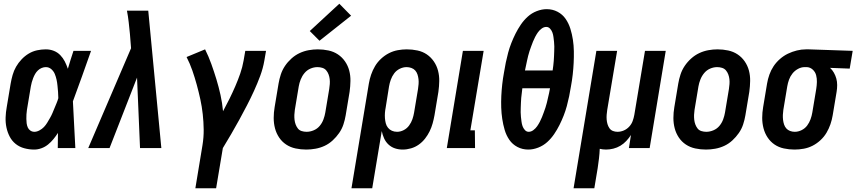

<svg xmlns="http://www.w3.org/2000/svg" viewBox="-20 -792 4581 1027"><path d="M163 8Q136 8 110 1Q84 -6 64 -22Q44 -38 32 -61Q20 -84 14.5 -110Q9 -136 10 -164Q11 -192 16 -219L37 -345Q41 -368 47.5 -391Q54 -414 66 -435Q78 -456 95.5 -474.5Q113 -493 134 -505.5Q155 -518 178.5 -523Q202 -528 225 -528Q248 -528 268 -520Q288 -512 302.5 -497Q317 -482 326.5 -463.5Q336 -445 343 -424Q350 -448 357.5 -472Q365 -496 373 -520H467Q443 -452 419 -384.5Q395 -317 370 -250Q374 -187 376.5 -124.5Q379 -62 383 0H289Q289 -20 289.5 -40.5Q290 -61 290 -81Q279 -64 266 -48Q253 -32 237 -19Q221 -6 201.5 1Q182 8 163 8ZM164 -87Q177 -87 191 -94.5Q205 -102 215 -112.5Q225 -123 232.5 -135.5Q240 -148 247.5 -161Q255 -174 260.5 -187Q266 -200 271.5 -213.5Q277 -227 282.5 -240Q288 -253 292 -267Q292 -284 290.5 -300.5Q289 -317 287.5 -333.5Q286 -350 282.5 -366Q279 -382 273 -396.5Q267 -411 254.5 -422Q242 -433 225 -433Q214 -433 203 -428.5Q192 -424 183 -415.5Q174 -407 168 -396.5Q162 -386 157.5 -374.5Q153 -363 150 -352Q147 -341 145 -330L124 -204Q122 -192 121.5 -180Q121 -168 121 -156Q121 -144 122.5 -132.5Q124 -121 128.5 -110.5Q133 -100 142.5 -93.5Q152 -87 164 -87Z M452 0 681 -534 675 -610Q672 -641 668.5 -672.5Q665 -704 659 -735H773L843 0H729L713 -377L566 0Z M1025 215 1063 -15Q1070 -58 1069.5 -99Q1069 -140 1064.5 -181Q1060 -222 1051.5 -261Q1043 -300 1032.5 -338.5Q1022 -377 1009 -414.5Q996 -452 978 -487L1077 -528Q1096 -490 1110.5 -449.5Q1125 -409 1137.5 -368Q1150 -327 1159.5 -284Q1169 -241 1173 -197Q1191 -230 1207.5 -263.5Q1224 -297 1238.5 -330.5Q1253 -364 1265 -398.5Q1277 -433 1283 -468L1292 -520H1403L1394 -468Q1387 -427 1372 -386.5Q1357 -346 1339 -306.5Q1321 -267 1301 -228.5Q1281 -190 1260 -151.5Q1239 -113 1217 -75.5Q1195 -38 1172 0L1136 215Z M1618 8Q1589 8 1561 2Q1533 -4 1510.5 -19Q1488 -34 1473 -56.5Q1458 -79 1451 -105.5Q1444 -132 1444 -161Q1444 -190 1449 -219L1470 -345Q1474 -369 1482 -393.5Q1490 -418 1504.5 -439.5Q1519 -461 1539 -479Q1559 -497 1582.5 -508Q1606 -519 1631 -523.5Q1656 -528 1680 -528Q1709 -528 1737 -522Q1765 -516 1787.5 -501Q1810 -486 1825.5 -463.5Q1841 -441 1848 -414.5Q1855 -388 1854.5 -359Q1854 -330 1850 -301L1829 -175Q1825 -151 1817 -126.5Q1809 -102 1794 -80.5Q1779 -59 1759.5 -41Q1740 -23 1716.5 -12Q1693 -1 1667.5 3.5Q1642 8 1618 8ZM1620 -87Q1639 -87 1658 -95Q1677 -103 1690 -118.5Q1703 -134 1710 -153Q1717 -172 1720 -190L1741 -316Q1743 -329 1744 -342.5Q1745 -356 1743.5 -369Q1742 -382 1737.5 -394Q1733 -406 1725 -415.5Q1717 -425 1704.5 -429Q1692 -433 1678 -433Q1659 -433 1640.5 -425Q1622 -417 1609 -401.5Q1596 -386 1588.5 -367Q1581 -348 1578 -330L1557 -204Q1555 -191 1554.5 -177.5Q1554 -164 1555.5 -151Q1557 -138 1561.5 -126Q1566 -114 1573.5 -104.5Q1581 -95 1593.5 -91Q1606 -87 1620 -87ZM1689 -574 1637 -626 1795 -772 1858 -708Z M1860 215 1953 -345Q1957 -369 1965 -392.5Q1973 -416 1986 -438Q1999 -460 2018.5 -478Q2038 -496 2060.5 -507.5Q2083 -519 2107.5 -523.5Q2132 -528 2156 -528Q2185 -528 2213 -522Q2241 -516 2263 -501Q2285 -486 2300.5 -463.5Q2316 -441 2323 -414Q2330 -387 2329.5 -358.5Q2329 -330 2325 -301L2304 -175Q2300 -153 2294 -131.5Q2288 -110 2278 -89.5Q2268 -69 2253.5 -50.5Q2239 -32 2220 -18.5Q2201 -5 2178.5 1.5Q2156 8 2134 8Q2112 8 2092.5 1.5Q2073 -5 2058 -19Q2043 -33 2034.5 -52Q2026 -71 2022 -91L1971 215ZM2104 -87Q2122 -87 2139.5 -96Q2157 -105 2168.5 -121Q2180 -137 2186 -154.5Q2192 -172 2195 -190L2216 -316Q2218 -329 2219 -342.5Q2220 -356 2218.5 -369Q2217 -382 2213 -394Q2209 -406 2201 -415Q2193 -424 2180.5 -428.5Q2168 -433 2155 -433Q2136 -433 2118 -424Q2100 -415 2088.5 -399.5Q2077 -384 2070.5 -366Q2064 -348 2061 -330L2043 -217Q2040 -202 2039 -188Q2038 -174 2039 -160Q2040 -146 2043.5 -132.5Q2047 -119 2055.5 -108.5Q2064 -98 2076.5 -92.5Q2089 -87 2104 -87Z M2370 0 2456 -520H2567L2496 -95H2520L2521 0Z M2806 8Q2774 8 2747.5 -6Q2721 -20 2704.5 -44Q2688 -68 2679.5 -97Q2671 -126 2666.5 -156Q2662 -186 2661 -217Q2660 -248 2661.5 -279Q2663 -310 2666.5 -341.5Q2670 -373 2676 -405Q2680 -431 2685.5 -457.5Q2691 -484 2698 -510Q2705 -536 2715 -561.5Q2725 -587 2737.5 -612Q2750 -637 2766 -660.5Q2782 -684 2803 -703Q2824 -722 2851 -732.5Q2878 -743 2904 -743Q2936 -743 2962.5 -729Q2989 -715 3005.5 -691Q3022 -667 3031 -638Q3040 -609 3044.5 -579Q3049 -549 3049.5 -518Q3050 -487 3048.5 -456Q3047 -425 3043.5 -393.5Q3040 -362 3034 -330Q3030 -304 3024.5 -277.5Q3019 -251 3012 -225Q3005 -199 2995 -173.5Q2985 -148 2972.5 -123Q2960 -98 2944 -74.5Q2928 -51 2907 -32Q2886 -13 2859 -2.5Q2832 8 2806 8ZM2936 -415Q2938 -428 2939.5 -441Q2941 -454 2942 -466.5Q2943 -479 2943.5 -492Q2944 -505 2944.5 -518Q2945 -531 2945 -543.5Q2945 -556 2943.5 -568.5Q2942 -581 2940.5 -593.5Q2939 -606 2935 -617.5Q2931 -629 2922.5 -638.5Q2914 -648 2902 -648Q2889 -648 2877 -639Q2865 -630 2857 -618.5Q2849 -607 2842.5 -594.5Q2836 -582 2831 -569.5Q2826 -557 2821.5 -544.5Q2817 -532 2812.5 -519Q2808 -506 2805 -493Q2802 -480 2799 -467Q2796 -454 2793.5 -441Q2791 -428 2788 -415ZM2808 -87Q2821 -87 2833 -96Q2845 -105 2853 -116.5Q2861 -128 2867.5 -140.5Q2874 -153 2879 -165.5Q2884 -178 2888.5 -190.5Q2893 -203 2897.5 -216Q2902 -229 2905 -242Q2908 -255 2911 -268Q2914 -281 2917 -294Q2920 -307 2922 -320H2774Q2773 -307 2771 -294Q2769 -281 2768 -268.5Q2767 -256 2766.5 -243Q2766 -230 2765.5 -217Q2765 -204 2765 -191.5Q2765 -179 2766.5 -166.5Q2768 -154 2769.5 -141.5Q2771 -129 2775 -117.5Q2779 -106 2787.5 -96.5Q2796 -87 2808 -87Z M3048 215 3170 -520H3281L3228 -204Q3226 -191 3225 -178Q3224 -165 3225 -152.5Q3226 -140 3229.5 -128Q3233 -116 3240 -106Q3247 -96 3258.5 -91.5Q3270 -87 3283 -87Q3300 -87 3316.5 -94Q3333 -101 3345.5 -114.5Q3358 -128 3364 -144.5Q3370 -161 3373 -178L3430 -520H3541L3455 0H3344L3355 -70Q3344 -53 3330 -38Q3316 -23 3298.5 -12.5Q3281 -2 3261 3Q3241 8 3222 8Q3213 8 3204.5 7Q3196 6 3188 4Q3187 29 3184 55Q3181 81 3177 107L3159 215Z M3756 8Q3727 8 3699 2Q3671 -4 3648.5 -19Q3626 -34 3611 -56.5Q3596 -79 3589 -105.5Q3582 -132 3582 -161Q3582 -190 3587 -219L3608 -345Q3612 -369 3620 -393.5Q3628 -418 3642.5 -439.5Q3657 -461 3677 -479Q3697 -497 3720.5 -508Q3744 -519 3769 -523.5Q3794 -528 3818 -528Q3847 -528 3875 -522Q3903 -516 3925.5 -501Q3948 -486 3963.5 -463.5Q3979 -441 3986 -414.5Q3993 -388 3992.5 -359Q3992 -330 3988 -301L3967 -175Q3963 -151 3955 -126.5Q3947 -102 3932 -80.5Q3917 -59 3897.5 -41Q3878 -23 3854.5 -12Q3831 -1 3805.5 3.5Q3780 8 3756 8ZM3758 -87Q3777 -87 3796 -95Q3815 -103 3828 -118.5Q3841 -134 3848 -153Q3855 -172 3858 -190L3879 -316Q3881 -329 3882 -342.5Q3883 -356 3881.5 -369Q3880 -382 3875.5 -394Q3871 -406 3863 -415.5Q3855 -425 3842.5 -429Q3830 -433 3816 -433Q3797 -433 3778.5 -425Q3760 -417 3747 -401.5Q3734 -386 3726.5 -367Q3719 -348 3716 -330L3695 -204Q3693 -191 3692.5 -177.5Q3692 -164 3693.5 -151Q3695 -138 3699.5 -126Q3704 -114 3711.5 -104.5Q3719 -95 3731.5 -91Q3744 -87 3758 -87Z M4230 8Q4201 8 4173 2Q4145 -4 4123 -19Q4101 -34 4086 -56.5Q4071 -79 4064 -106Q4057 -133 4057 -161.5Q4057 -190 4062 -219L4083 -345Q4087 -369 4095.5 -393Q4104 -417 4118 -438Q4132 -459 4152 -476.5Q4172 -494 4195 -505Q4218 -516 4242.5 -522Q4267 -528 4291 -528H4307L4541 -520L4525 -425L4420 -429Q4432 -418 4440.5 -403Q4449 -388 4453.5 -371.5Q4458 -355 4458 -337Q4458 -319 4455 -301L4434 -175Q4430 -151 4422 -127.5Q4414 -104 4401 -82Q4388 -60 4368.5 -42Q4349 -24 4326.5 -12.5Q4304 -1 4279 3.5Q4254 8 4230 8ZM4231 -87Q4250 -87 4268 -96Q4286 -105 4297.5 -120.5Q4309 -136 4315.5 -154Q4322 -172 4325 -190L4346 -316Q4349 -335 4349.5 -353.5Q4350 -372 4345.5 -389.5Q4341 -407 4327.5 -419.5Q4314 -432 4296 -433H4284Q4266 -433 4248.5 -423.5Q4231 -414 4219 -399Q4207 -384 4200.5 -366Q4194 -348 4191 -330L4170 -204Q4168 -191 4167.5 -177.5Q4167 -164 4168.5 -151Q4170 -138 4174 -126Q4178 -114 4186 -105Q4194 -96 4206 -91.5Q4218 -87 4231 -87Z"/></svg>

Font: Iosevka QP
Style: Bold Italic
Weight: 700
Italic angle: -9°
Designer: Belleve Invis
Foundry: Belleve Invis
Version: Version 20.0.0; ttfautohint (v1.8.4)